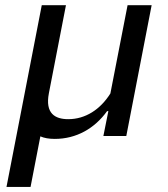

<svg xmlns="http://www.w3.org/2000/svg" viewBox="-20 -534 660 754"><path d="M100 200 138.5 1.5C153 8 172 11.5 195 11.5C280 11.5 351.5 -29.5 400.5 -97.5H405.5L386 0H476L575.5 -513.5H481L413.5 -167C374 -104 315.5 -66 248 -66C196.5 -66 156.5 -88 172 -168L239 -513.5H144L5.5 200Z"/></svg>

Font: Monaspace Krypton
Style: Italic
Weight: 400
Italic angle: -11°
Designer: Riley Cran & the Lettermatic Team
Foundry: Lettermatic
Version: Version 1.101 (Monaspace Krypton)